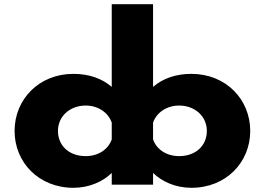

<svg xmlns="http://www.w3.org/2000/svg" viewBox="-20 -880 1262 915"><path d="M965.7 -256C965.7 -186 912.9 -136 833.7 -136C773.4 -136 726.2 -167.7 709.4 -215.8V-295.7C726.7 -344.9 775.6 -377 833.7 -377C907.4 -377 965.7 -327 965.7 -256ZM49.5 -256C49.5 -106 165 15 330 15C405.6 15 470.7 -14.9 512.5 -55.8V0H517H705H709.5V-55.8C751.3 -14.9 816.4 15 892 15C1057 15 1172.5 -106 1172.5 -256C1172.5 -406 1057 -528 892 -528C817.3 -528 755.4 -505.7 709.4 -465.9V-860H707.2H514.7H512.5V-465.9C466.6 -505.7 404.7 -528 329.9 -528C164.9 -528 49.5 -406 49.5 -256ZM256.2 -256C256.2 -327 314.5 -377 388.2 -377C446.4 -377 495.3 -344.9 512.5 -295.7V-215.8C495.8 -167.7 448.6 -136 388.2 -136C309 -136 256.2 -186 256.2 -256Z"/></svg>

Font: Hussar
Style: BdWide
Weight: 700
Foundry: Cannot Into Space Fonts
Version: Version 2.00